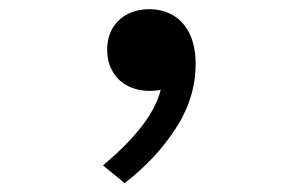

<svg xmlns="http://www.w3.org/2000/svg" viewBox="-20 -183 660 424"><path d="M216.7 -73.2Q216.7 -100.7 228.8 -121Q241 -141.3 262.2 -152Q283.3 -162.7 309.7 -162.7Q338.7 -162.7 361.8 -149.4Q385 -136.2 398.5 -109Q412 -81.8 412 -41.3Q412 33.2 367.8 101.1Q323.7 169 255.2 221.3L207.3 182.2Q267.5 132.2 301.2 84.8Q335 37.5 340.5 -13.2L359.2 6.8Q337 17.7 311.3 17.7Q283.7 17.7 262.2 6.7Q240.8 -4.3 228.8 -25.1Q216.7 -45.8 216.7 -73.2Z"/></svg>

Font: Monaspace Xenon Var ExtraLight
Style: Regular
Weight: 200
Designer: Riley Cran and the Lettermatic Team
Version: Version 1.200 (Monaspace Xenon Var)